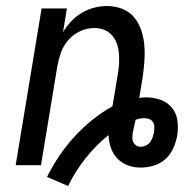

<svg xmlns="http://www.w3.org/2000/svg" viewBox="-20 -548 640 637"><path d="M206 69 136 39Q154 3 176.5 -30.5Q199 -64 226.5 -94Q254 -124 286 -150Q318 -176 353 -195L371 -302Q374 -320 375 -337Q376 -354 374.5 -371Q373 -388 367.5 -403.5Q362 -419 351.5 -431Q341 -443 325.5 -449Q310 -455 293 -455Q269 -455 246 -444.5Q223 -434 206.5 -415Q190 -396 182 -373Q174 -350 170 -327L116 0H32L118 -520H202L189 -441Q200 -460 216 -477Q232 -494 251.5 -505.5Q271 -517 292.5 -522.5Q314 -528 335 -528Q362 -528 386 -518.5Q410 -509 425.5 -490Q441 -471 449 -446.5Q457 -422 459 -396Q461 -370 459 -343.5Q457 -317 453 -290L442 -223Q447 -224 452.5 -224.5Q458 -225 464 -225Q489 -225 512 -217Q535 -209 550 -191Q565 -173 568.5 -148.5Q572 -124 568 -98Q564 -77 555 -56.5Q546 -36 529 -20.5Q512 -5 490 1.5Q468 8 447 8Q424 8 404 0.5Q384 -7 369.5 -22Q355 -37 348 -57.5Q341 -78 340 -100Q298 -66 263.5 -22.5Q229 21 206 69ZM447 -61Q455 -61 463.5 -65Q472 -69 477.5 -76Q483 -83 486 -91.5Q489 -100 491 -108Q492 -117 492 -126.5Q492 -136 487.5 -143Q483 -150 475 -153Q467 -156 457 -156Q451 -156 443.5 -154.5Q436 -153 430 -151L429 -147Q427 -137 424.5 -126.5Q422 -116 420 -106Q419 -98 419 -90Q419 -82 422.5 -75.5Q426 -69 432.5 -65Q439 -61 447 -61Z"/></svg>

Font: Iosevka Aile
Style: Italic
Weight: 400
Italic angle: -9°
Designer: Belleve Invis
Foundry: Belleve Invis
Version: Version 28.0.1; ttfautohint (v1.8.4)